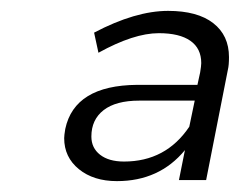

<svg xmlns="http://www.w3.org/2000/svg" viewBox="-20 -789 441 353"><path d="M401 -684Q401 -669 399 -661L359 -458H309L320 -513Q273 -456 195 -456Q152 -456 125 -478Q98 -500 98 -535Q98 -540 100 -552Q117 -632 232 -633H343L348 -656Q350 -668 350 -673Q350 -700 330 -714Q310 -728 272 -728Q226 -728 161 -692L153 -729Q229 -769 289 -769Q343 -769 372 -746.5Q401 -724 401 -684ZM328 -556 338 -604H236Q193 -604 170.5 -586.5Q148 -569 148 -538Q148 -517 164 -504.5Q180 -492 208 -492Q285 -492 328 -556Z"/></svg>

Font: TypoPRO Montserrat Alternates
Style: Italic
Weight: 300
Italic angle: -11.3°
Designer: Julieta Ulanovsky
Foundry: Julieta Ulanovsky
Version: Version 6.001